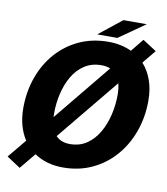

<svg xmlns="http://www.w3.org/2000/svg" viewBox="-99 -971 967 1111"><g transform="rotate(10 384.0 -415.0)"><path d="M338 12.5Q240 12.5 169.5 -35.5L92.5 58L12.5 5.5L102.5 -103.5Q79 -139 66 -185Q53 -231 53 -287Q53 -383.5 83 -467.5Q113 -551.5 168.5 -614.8Q224 -678 301.2 -713.8Q378.5 -749.5 473 -749.5Q548.5 -749.5 608.5 -721L669.5 -796L750.5 -743.5L686 -665Q720 -627.5 739.2 -574.5Q758.5 -521.5 758.5 -453Q758.5 -357 728.2 -272.5Q698 -188 642.2 -124Q586.5 -60 509.2 -23.8Q432 12.5 338 12.5ZM234 -287.5Q234 -276 234.5 -265L508.5 -599.5Q486 -609 456.5 -609Q399 -609 356.8 -581.2Q314.5 -553.5 287.5 -507Q260.5 -460.5 247.2 -403.5Q234 -346.5 234 -287.5ZM354 -128Q411.5 -128 453.5 -156.8Q495.5 -185.5 523 -233.5Q550.5 -281.5 564 -339.2Q577.5 -397 577.5 -454.5Q577.5 -493.5 569.5 -523L271.5 -160Q287.5 -143 308.5 -135.5Q329.5 -128 354 -128ZM400.5 -780.5 535.5 -888H672.5L518.5 -780.5Z"/></g></svg>

Font: Epilogue ExtraBold
Style: Italic
Weight: 800
Italic angle: -12°
Designer: Tyler Finck
Foundry: Etcetera Type Co
Version: Version 2.111; ttfautohint (v1.8.3)